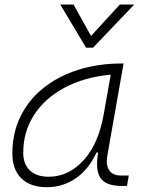

<svg xmlns="http://www.w3.org/2000/svg" viewBox="-20 -796 626 827"><path d="M181.6 10.3Q110.8 10.3 72 -27.8Q33.2 -65.9 33.2 -135.3Q33.2 -223.1 68.4 -294.7Q103.5 -366.2 167 -417Q230.5 -467.8 316.4 -495.1Q402.3 -522.5 503.4 -522.5H512.2L442.4 -126Q435.1 -85.4 450.4 -62.7Q465.8 -40 500.5 -40H534.7L526.9 4.9H503.9Q436 4.9 412.8 -29.5Q389.6 -64 402.8 -138.7H395.5Q362.3 -66.9 306.9 -28.3Q251.5 10.3 181.6 10.3ZM189 -34.7Q274.9 -34.7 339.8 -105.5Q404.8 -176.3 427.2 -306.2L457 -474.6Q341.8 -463.4 257.3 -418Q172.9 -372.6 126.5 -300.5Q80.1 -228.5 80.1 -137.7Q80.1 -88.9 108.9 -61.8Q137.7 -34.7 189 -34.7ZM350.6 -590.8 239.7 -776.4H296.9L372.1 -641.1L496.1 -776.4H558.1L380.9 -590.8Z"/></svg>

Font: Cascadia Mono NF ExtraLight
Style: Italic
Weight: 200
Italic angle: -10°
Monospace: yes
Designer: Aaron Bell
Foundry: Saja Typeworks
Version: Version 2404.023; ttfautohint (v1.8.4)